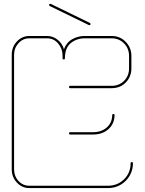

<svg xmlns="http://www.w3.org/2000/svg" viewBox="-20 -962 740 982"><path d="M443 -839Q443 -835 440 -834Q437 -833 434 -834L235 -931Q231 -933 231 -937Q231 -941 234.5 -942Q238 -943 242 -941L439 -845Q443 -843 443 -839ZM130 0Q93 0 66.5 -28Q40 -56 40 -97V-681Q40 -722 66.5 -750Q93 -778 130 -778H221Q251 -778 275 -758.5Q299 -739 307 -710Q320 -745 349.5 -761.5Q379 -778 413 -778H551Q594 -778 623 -748Q652 -718 652 -676V-612Q652 -570 623.5 -540.5Q595 -511 551 -511H339Q333 -511 333 -517Q333 -523 339 -523H551Q589 -523 614.5 -548.5Q640 -574 640 -612V-676Q640 -714 614.5 -740Q589 -766 551 -766H413Q372 -766 342 -741.5Q312 -717 312 -664Q312 -658 306 -658Q300 -658 300 -664V-678Q300 -713 277.5 -739.5Q255 -766 221 -766H130Q97 -766 74.5 -741Q52 -716 52 -681V-97Q52 -61 74.5 -36.5Q97 -12 130 -12H532Q581 -12 614.5 -45Q648 -78 648 -127Q648 -133 654 -133Q660 -133 660 -127Q660 -92 643 -63Q626 -34 597 -17Q568 0 532 0ZM333 -280Q333 -286 339 -286H457Q498 -286 525.5 -309.5Q553 -333 554 -373Q554 -379 560 -379Q566 -379 566 -373Q565 -328 534 -301Q503 -274 457 -274H339Q333 -274 333 -280Z"/></svg>

Font: Moirai One
Style: Regular
Weight: 400
Designer: Jiyeon Park
Foundry: JAMO
Version: Version 1.000; ttfautohint (v1.8.4.7-5d5b);gftools[0.9.29]